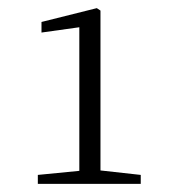

<svg xmlns="http://www.w3.org/2000/svg" viewBox="-20 -912 417 472"><path d="M175 -460H326V-482L227 -493V-886L218 -892L82 -858V-832L175 -845V-492L73 -482V-460Z"/></svg>

Font: Noto Serif CJK SC ExtraLight
Style: Regular
Weight: 200
Designer: Ryoko NISHIZUKA 西塚涼子 (kana & ideographs); Frank Grießhammer (Latin, Greek & Cyrillic); Wenlong ZHANG 张文龙 (bopomofo); San
Foundry: Adobe
Version: Version 2.001;hotconv 1.1.0;makeotfexe 2.6.0